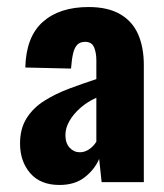

<svg xmlns="http://www.w3.org/2000/svg" viewBox="-20 -841 466 546"><path d="M149 -315Q95 -315 66 -348.5Q37 -382 37 -433Q37 -475 55.5 -504.5Q74 -534 105.5 -554Q137 -574 175.5 -588.5Q214 -603 254 -616V-670Q254 -691 247.5 -706.5Q241 -722 222 -722Q208 -722 200 -714Q192 -706 188 -689.5Q184 -673 182 -646L52 -649Q54 -736 101.5 -778.5Q149 -821 232 -821Q287 -821 322 -800.5Q357 -780 373 -743Q389 -706 389 -656V-323H269L262 -389Q249 -359 221 -337Q193 -315 149 -315ZM207 -408Q221 -408 233.5 -416.5Q246 -425 254 -438V-563Q229 -552 209 -534.5Q189 -517 177.5 -497Q166 -477 166 -457Q166 -434 178 -421Q190 -408 207 -408Z"/></svg>

Font: Oswald SemiBold
Style: Regular
Weight: 600
Designer: Vernon Adams
Foundry: Vernon Adams
Version: Version 4.103;gftools[0.9.33.dev8+g029e19f]